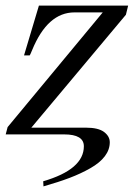

<svg xmlns="http://www.w3.org/2000/svg" viewBox="-27 -476 474 680"><path d="M-6.8 0 0 -25.9 336.9 -432.1H236.8Q141.6 -432.1 86.9 -298.8Q79.1 -279.8 78.1 -279.8H58.1L110.8 -456.1H426.8L418.9 -423.8L84 -23.9H276.9Q321.3 -23.9 341.6 -8.5Q361.8 6.8 361.8 27.8Q361.8 54.2 344.2 77.4Q326.7 100.6 293.2 119.6Q259.8 138.7 220 153.8Q180.2 168.9 127 184.1L126 166Q270 124 270 42Q270 0 200.2 0Z"/></svg>

Font: Flanker Steampunk
Style: Italic
Weight: 400
Italic angle: -12°
Designer: Alexey Kryukov, Leonardo Di Lena
Foundry: Alexey Kryukov, Leonardo Di Lena
Version: 1.210